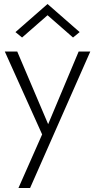

<svg xmlns="http://www.w3.org/2000/svg" viewBox="-20 -717 474 957"><path d="M217 -641 90 -530 57 -557 217 -697 377 -557 344 -530ZM430 -460 130 220H72L190 -47L4 -460H66L220 -98L372 -460Z"/></svg>

Font: Jost* Light
Style: Regular
Weight: 300
Version: Version 3.7